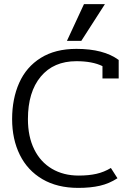

<svg xmlns="http://www.w3.org/2000/svg" viewBox="-20 -900 637 935"><path d="M389 -880H491L376 -701H306ZM39 -320Q39 -419 73.5 -496.5Q108 -574 178.5 -618Q249 -662 352 -662Q485 -662 558 -608V-518H479V-578Q430 -602 352 -602Q241 -602 178.5 -527Q116 -452 116 -320Q116 -235 146.5 -173Q177 -111 233 -78Q289 -45 363 -45Q412 -45 449.5 -53.5Q487 -62 520 -82L552 -32Q512 -6 466.5 4.5Q421 15 361 15Q259 15 186.5 -27.5Q114 -70 76.5 -146Q39 -222 39 -320Z"/></svg>

Font: Pridi Light
Style: Regular
Weight: 300
Designer: Katatrad Team
Foundry: CadsonDemak
Version: Version 1.003